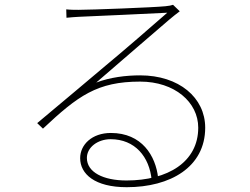

<svg xmlns="http://www.w3.org/2000/svg" viewBox="-20 -751 1040 800"><path d="M256 -712 257 -677C277 -679 291 -680 309 -681C360 -683 622 -695 677 -698C625 -652 479 -526 423 -480C366 -431 230 -318 135 -238L159 -215C305 -352 385 -411 564 -411C708 -411 806 -325 806 -219C806 -76 679 1 507 1C411 1 342 -33 342 -93C342 -137 387 -171 441 -171C542 -171 603 -98 612 0L639 -9C629 -102 571 -197 442 -197C363 -197 314 -148 314 -92C314 -26 375 29 508 29C690 29 835 -55 835 -219C835 -344 726 -437 564 -437C505 -437 439 -429 381 -407C473 -486 640 -631 685 -669C700 -682 716 -694 729 -704L701 -731C692 -728 687 -727 669 -725C620 -720 358 -710 307 -710C295 -710 273 -710 256 -712Z"/></svg>

Font: Source Han Sans JP VF
Style: Regular
Weight: 250
Designer: Ryoko NISHIZUKA 西塚涼子 (kana, bopomofo & ideographs); Paul D. Hunt (Latin, Greek & Cyrillic); Sandoll Communications 산돌커뮤니
Foundry: Adobe
Version: Version 2.004;hotconv 1.0.118;makeotfexe 2.5.65603